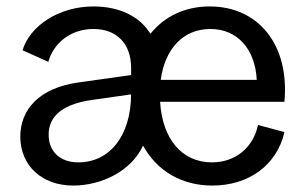

<svg xmlns="http://www.w3.org/2000/svg" viewBox="-20 -564 940 596"><path d="M207 12C295 12 388 -33 424 -112C467 -34 543 12 639 12C751 12 839 -50 863 -154L781 -176C766 -106 711 -60 638 -60C545 -60 484 -132 477 -248H863C879 -428 780 -544 631 -544C554 -544 490 -513 447 -459C414 -513 351 -544 270 -544C163 -544 73 -484 50 -408L130 -372C146 -430 199 -474 270 -474C342 -474 387 -429 387 -353V-331L223 -308C102 -291 43 -224 43 -140C43 -50 110 12 207 12ZM131 -146C131 -192 159 -239 267 -254L387 -271C386 -140 319 -60 223 -60C167 -60 131 -93 131 -146ZM479 -316C492 -413 549 -474 633 -474C716 -474 772 -413 777 -316Z"/></svg>

Font: Ronzino
Style: Regular
Weight: 400
Designer: Nunzio Mazzaferro
Foundry: Collletttivo
Version: Version 1.000;Glyphs 3.3 (3337)